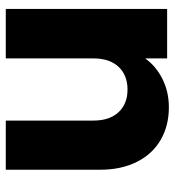

<svg xmlns="http://www.w3.org/2000/svg" viewBox="10 -608 604 664"><g transform="rotate(-90 312.0 -276.0)"><path d="M613 -558V0H442V-76Q416 -39 371.5 -16.5Q327 6 273 6Q209 6 160 -22.5Q111 -51 84 -105Q57 -159 57 -232V-558H227V-255Q227 -199 256 -168Q285 -137 334 -137Q384 -137 413 -168Q442 -199 442 -255V-558Z"/></g></svg>

Font: Poppins A&M
Style: Bold-A&M
Weight: 700
Designer: Ninad Kale (Devanagari), Jonny Pinhorn (Latin)
Foundry: Indian Type Foundry
Version: 4.004